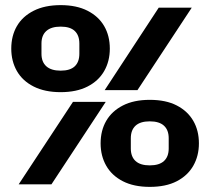

<svg xmlns="http://www.w3.org/2000/svg" viewBox="-20 -720 821 750"><path d="M53 0 265 -322H393L181 0ZM389 -368 600 -690H729L517 -368ZM217 -360Q155 -360 111.5 -382Q68 -404 46 -442.5Q24 -481 24 -530Q24 -580 46 -618Q68 -656 111.5 -678Q155 -700 217 -700Q279 -700 322 -678Q365 -656 387 -618Q409 -580 409 -530Q409 -481 387 -442.5Q365 -404 322 -382Q279 -360 217 -360ZM217 -444Q254 -444 272 -461Q290 -478 290 -510V-550Q290 -582 272 -599Q254 -616 217 -616Q180 -616 161 -599Q142 -582 142 -550V-510Q142 -478 161 -461Q180 -444 217 -444ZM565 10Q503 10 460 -12Q417 -34 395 -72.5Q373 -111 373 -160Q373 -210 395 -248Q417 -286 460 -308Q503 -330 565 -330Q628 -330 670.5 -308Q713 -286 735 -248Q757 -210 757 -160Q757 -111 735 -72.5Q713 -34 670.5 -12Q628 10 565 10ZM565 -74Q602 -74 620.5 -91Q639 -108 639 -140V-180Q639 -212 620.5 -229Q602 -246 565 -246Q528 -246 509.5 -229Q491 -212 491 -180V-140Q491 -108 509.5 -91Q528 -74 565 -74Z"/></svg>

Font: Mozilla Headline ExtraLight
Style: Regular
Weight: 200
Designer: Studio DRAMA
Foundry: Studio DRAMA
Version: Version 1.000